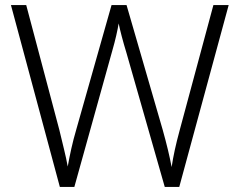

<svg xmlns="http://www.w3.org/2000/svg" viewBox="-20 -734 940 754"><path d="M878 -714 684 0H627L477 -525Q466 -561 458 -591.5Q450 -622 446 -642Q443 -623 436.5 -594.5Q430 -566 421 -535L272 0H215L23 -714H83L213 -224Q223 -182 231.5 -147.5Q240 -113 246 -80Q252 -114 260 -150Q268 -186 280 -227L418 -714H477L619 -224Q631 -181 639.5 -145.5Q648 -110 654 -78Q659 -111 666.5 -145.5Q674 -180 686 -224L818 -714Z"/></svg>

Font: Noto Sans Myanmar Light
Style: Regular
Weight: 300
Designer: Monotype Design Team
Foundry: Monotype Imaging Inc.
Version: Version 2.107; ttfautohint (v1.8.4.7-5d5b)